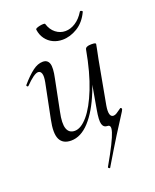

<svg xmlns="http://www.w3.org/2000/svg" viewBox="-143 -648 752 934"><g transform="rotate(-20 232.5 -181.0)"><path d="M131.8 13Q89 13 73.9 -18.3Q58.8 -49.6 73.4 -119L109.2 -297Q115 -327.6 110.1 -341.4Q105.2 -355.2 93 -355.2Q82.2 -355.2 65.2 -342.8Q48.2 -330.4 27.4 -309Q23.4 -305 19.4 -309Q15.4 -313 19.4 -317Q52.2 -355 79 -375Q105.8 -395 131.6 -395Q156 -395 163.7 -373.2Q171.4 -351.4 159.6 -297L127.8 -138Q115.4 -80.4 125 -53Q134.6 -25.6 164.4 -25.6Q196.6 -25.6 231.9 -66.8Q267.2 -108 298.6 -187.1Q330 -266.2 350.4 -378.8L362.8 -377.8Q343 -261.4 307.6 -173.2Q272.2 -85 227.2 -36Q182.2 13 131.8 13ZM263.8 202Q262.8 204.6 257.9 201.4Q253 198.2 254.8 195Q288.4 136.4 306.6 99.5Q324.8 62.6 330.9 42.6Q337 22.6 334 14.6Q331 6.6 322.2 6.6Q301.4 6.6 295.5 -13.3Q289.6 -33.2 299.2 -86.6L350.4 -378.8Q353 -394 382.4 -394Q396.8 -394 401.3 -392.2Q405.8 -390.4 405.8 -387.6Q405.8 -384.4 400.8 -361.2Q395.8 -338 390.8 -312L349.8 -89Q340 -30.4 366.4 -30.4Q374.2 -30.4 383 -35.9Q391.8 -41.4 399.2 -47Q406.6 -52.6 409.2 -54Q412 -54.6 414.5 -51.7Q417 -48.8 415.8 -45.4Q414.6 -40.4 397.7 -14.9Q380.8 10.6 348.2 62.8Q315.6 115 263.8 202ZM260.2 -462.4Q233.4 -462.4 211.4 -473Q189.4 -483.6 174.7 -503.6Q160 -523.6 156 -551.2Q155.2 -556.2 162.1 -559.3Q169 -562.4 179 -564.4Q189 -566.4 197.2 -566.4Q205.4 -566.4 206.2 -563.4Q215.8 -531.8 238.1 -514.5Q260.4 -497.2 287.6 -497.2Q314 -497.2 339.6 -513.5Q365.2 -529.8 384.4 -561.2Q386.8 -566.2 393.4 -563.2Q400 -560.2 398 -556.4Q375.6 -508.6 337.5 -485.5Q299.4 -462.4 260.2 -462.4Z"/></g></svg>

Font: Cormorant Light
Style: Italic
Weight: 300
Italic angle: -10°
Designer: Christian Thalmann (Catharsis Fonts)
Foundry: Catharsis Fonts
Version: Version 4.000